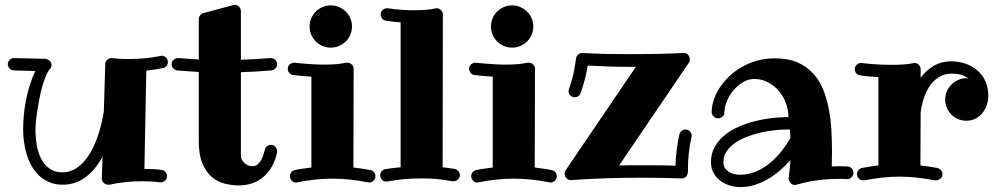

<svg xmlns="http://www.w3.org/2000/svg" viewBox="-20 -739 4106 790"><path d="M670.9 -483.9Q670.9 -475.1 665.3 -467.8Q659.7 -460.4 649.9 -459Q632.8 -455.1 615.7 -452.9Q598.6 -450.7 582 -448.2L574.2 -43.9Q591.3 -43.9 609.1 -43.2Q627 -42.5 644 -40Q654.8 -39.1 660.9 -31.5Q667 -23.9 667 -15.1Q667 -2.9 658.9 4.2Q650.9 11.2 642.1 11.2H639.2Q619.1 8.8 599.9 7.8Q580.6 6.8 562 6.8Q528.3 6.8 495.4 10.3Q462.4 13.7 430.2 21H424.8Q414.6 21 406.7 13.4Q398.9 5.9 398.9 -3.9V-4.9L401.9 -94.2Q371.1 -38.1 330.1 -8.5Q289.1 21 238.8 21Q207 21 182.9 10.7Q158.7 0.5 140.4 -16.8Q122.1 -34.2 109.6 -56.9Q97.2 -79.6 89.6 -104.7Q82 -129.9 78.6 -155.8Q75.2 -181.6 75.2 -205.1Q75.2 -269 87.6 -330.6Q100.1 -392.1 125 -446.8L37.1 -449.2Q26.4 -450.2 19.3 -457.3Q12.2 -464.4 12.2 -475.1Q12.2 -484.9 19.5 -492.4Q26.9 -500 38.1 -500L167 -497.1Q177.7 -495.6 184.8 -488.5Q191.9 -481.4 191.9 -471.2Q191.9 -467.3 190.7 -464.1Q189.5 -460.9 188 -458Q178.7 -448.7 170.4 -430.2Q162.1 -411.6 155.3 -387.9Q148.4 -364.3 143.1 -337.6Q137.7 -311 133.8 -285.9Q129.9 -260.7 127.9 -239.3Q126 -217.8 126 -204.1Q126 -173.8 131.1 -142.8Q136.2 -111.8 148.9 -86.7Q161.6 -61.5 183.1 -45.7Q204.6 -29.8 237.8 -29.8Q267.6 -29.8 294.4 -47.1Q321.3 -64.5 343 -96.7Q364.7 -128.9 381.1 -175.3Q397.5 -221.7 407.2 -279.8L413.1 -476.1Q413.1 -486.8 421.4 -493.4Q429.7 -500 439 -500H441.9Q458.5 -497.6 475.6 -496.8Q492.7 -496.1 511.2 -496.1Q541 -496.1 573.5 -499Q606 -502 641.1 -508.8Q642.1 -508.8 643.1 -509.3Q644 -509.8 645 -509.8Q656.2 -509.8 663.6 -501.7Q670.9 -493.7 670.9 -483.9Z M1120.1 -475.1Q1120.1 -465.3 1113.5 -457.8Q1106.9 -450.2 1097.2 -449.2Q1065.4 -446.8 1034.2 -444.8Q1002.9 -442.9 971.2 -441.9V-100.1Q971.2 -90.3 975.3 -82Q979.5 -73.7 986.1 -67.9Q992.7 -62 1001 -58.6Q1009.3 -55.2 1018.1 -55.2Q1031.2 -55.2 1039.8 -62.3Q1048.3 -69.3 1054.2 -79.8Q1060.1 -90.3 1063.7 -102.1Q1067.4 -113.8 1069.8 -123Q1071.3 -131.8 1078.6 -137.5Q1085.9 -143.1 1094.7 -143.1Q1106 -143.1 1113 -134.5Q1120.1 -126 1120.1 -117.2V-111.8Q1106 -46.9 1064.5 -11.5Q1022.9 23.9 961.9 23.9Q934.1 23.9 904.8 16.6Q875.5 9.3 851.8 -10.7Q828.1 -30.8 813 -66.2Q797.9 -101.6 797.9 -158.2V-442.9Q775.9 -444.3 753.7 -445.8Q731.4 -447.3 709 -449.2Q699.2 -450.7 692.6 -458Q686 -465.3 686 -475.1Q686 -486.3 694.6 -493.2Q703.1 -500 711.9 -500H713.9Q735.4 -498.5 756.1 -497.1Q776.9 -495.6 797.9 -494.1V-660.2Q797.9 -668.5 803.2 -675.5Q808.6 -682.6 816.9 -685.1L939 -717.8Q940.4 -718.8 942.4 -719Q944.3 -719.2 945.8 -719.2Q957 -719.2 964.1 -710.9Q971.2 -702.6 971.2 -692.9V-493.2Q1001 -494.1 1031.5 -495.8Q1062 -497.6 1092.8 -500H1094.7Q1105.5 -500 1112.8 -492.4Q1120.1 -484.9 1120.1 -475.1Z M1499 12.2Q1498 12.2 1496.8 11.7Q1495.6 11.2 1494.1 11.2Q1454.6 3.4 1418.9 -0.2Q1383.3 -3.9 1348.1 -3.9Q1312.5 -3.9 1277.3 -0.2Q1242.2 3.4 1203.1 11.2Q1201.7 11.2 1200.7 11.7Q1199.7 12.2 1198.2 12.2Q1187 12.2 1179.9 3.9Q1172.9 -4.4 1172.9 -14.2Q1172.9 -22.9 1178.5 -30.3Q1184.1 -37.6 1192.9 -39.1Q1210 -43 1227.3 -45.2Q1244.6 -47.4 1261.2 -49.8V-423.8Q1230.5 -425.3 1209.5 -427.7Q1188.5 -430.2 1186 -430.2Q1176.3 -431.6 1170.2 -439Q1164.1 -446.3 1164.1 -456.1Q1164.1 -468.3 1172.9 -474.6Q1181.6 -481 1189.9 -481H1192.9Q1193.4 -481 1204.1 -479.7Q1214.8 -478.5 1232.2 -477.1Q1249.5 -475.6 1271.5 -474.4Q1293.5 -473.1 1316.9 -473.1Q1340.3 -473.1 1362.8 -474.9Q1385.3 -476.6 1403.8 -481H1409.2Q1420.4 -481 1427.7 -473.4Q1435.1 -465.8 1435.1 -456.1L1434.1 -49.8Q1451.2 -47.4 1468.5 -45.2Q1485.8 -43 1503.9 -39.1Q1513.2 -37.6 1519 -30.3Q1524.9 -22.9 1524.9 -14.2Q1524.9 -2.9 1516.6 4.6Q1508.3 12.2 1499 12.2ZM1428.2 -629.9Q1428.2 -611.8 1421.4 -595.9Q1414.6 -580.1 1402.6 -568.4Q1390.6 -556.6 1374.8 -549.8Q1358.9 -543 1340.8 -543Q1322.8 -543 1306.9 -549.8Q1291 -556.6 1279.3 -568.4Q1267.6 -580.1 1260.7 -595.9Q1253.9 -611.8 1253.9 -629.9Q1253.9 -647.9 1260.7 -663.8Q1267.6 -679.7 1279.3 -691.4Q1291 -703.1 1306.9 -710Q1322.8 -716.8 1340.8 -716.8Q1358.9 -716.8 1374.8 -710Q1390.6 -703.1 1402.6 -691.4Q1414.6 -679.7 1421.4 -663.8Q1428.2 -647.9 1428.2 -629.9Z M1846.2 6.8H1841.3Q1821.8 3.4 1805.7 1Q1789.6 -1.5 1774.9 -2.7Q1760.3 -3.9 1745.4 -4.4Q1730.5 -4.9 1713.4 -4.9Q1678.7 -4.9 1646 -2.2Q1613.3 0.5 1574.2 7.8H1569.3Q1557.1 7.8 1550.8 0.2Q1544.4 -7.3 1544.4 -18.1Q1544.4 -26.9 1549.8 -33.7Q1555.2 -40.5 1564.5 -43Q1582.5 -45.9 1597.2 -47.6Q1611.8 -49.3 1628.4 -50.8V-647Q1597.7 -649.4 1584.2 -651.6Q1570.8 -653.8 1568.4 -653.8Q1558.6 -655.3 1552.5 -662.6Q1546.4 -669.9 1546.4 -679.2Q1546.4 -691.9 1555.2 -698.5Q1564 -705.1 1572.3 -705.1H1575.2Q1575.7 -705.1 1584 -703.9Q1592.3 -702.6 1606.7 -700.9Q1621.1 -699.2 1640.9 -698Q1660.6 -696.8 1684.1 -696.8Q1707.5 -696.8 1730 -698.5Q1752.4 -700.2 1771 -704.1Q1772.5 -705.1 1776.4 -705.1Q1787.6 -705.1 1794.9 -697Q1802.2 -689 1802.2 -679.2L1801.3 -50.8Q1809.6 -49.8 1815.2 -49.1Q1820.8 -48.3 1825.9 -47.6Q1831.1 -46.9 1836.7 -46.1Q1842.3 -45.4 1851.1 -43.9Q1860.4 -41.5 1866.2 -34.7Q1872.1 -27.8 1872.1 -19Q1872.1 -7.8 1864 -0.5Q1856 6.8 1846.2 6.8Z M2245.1 12.2Q2244.1 12.2 2242.9 11.7Q2241.7 11.2 2240.2 11.2Q2200.7 3.4 2165 -0.2Q2129.4 -3.9 2094.2 -3.9Q2058.6 -3.9 2023.4 -0.2Q1988.3 3.4 1949.2 11.2Q1947.8 11.2 1946.8 11.7Q1945.8 12.2 1944.3 12.2Q1933.1 12.2 1926 3.9Q1918.9 -4.4 1918.9 -14.2Q1918.9 -22.9 1924.6 -30.3Q1930.2 -37.6 1939 -39.1Q1956.1 -43 1973.4 -45.2Q1990.7 -47.4 2007.3 -49.8V-423.8Q1976.6 -425.3 1955.6 -427.7Q1934.6 -430.2 1932.1 -430.2Q1922.4 -431.6 1916.3 -439Q1910.2 -446.3 1910.2 -456.1Q1910.2 -468.3 1918.9 -474.6Q1927.7 -481 1936 -481H1939Q1939.5 -481 1950.2 -479.7Q1960.9 -478.5 1978.3 -477.1Q1995.6 -475.6 2017.6 -474.4Q2039.6 -473.1 2063 -473.1Q2086.4 -473.1 2108.9 -474.9Q2131.3 -476.6 2149.9 -481H2155.3Q2166.5 -481 2173.8 -473.4Q2181.2 -465.8 2181.2 -456.1L2180.2 -49.8Q2197.3 -47.4 2214.6 -45.2Q2231.9 -43 2250 -39.1Q2259.3 -37.6 2265.1 -30.3Q2271 -22.9 2271 -14.2Q2271 -2.9 2262.7 4.6Q2254.4 12.2 2245.1 12.2ZM2174.3 -629.9Q2174.3 -611.8 2167.5 -595.9Q2160.6 -580.1 2148.7 -568.4Q2136.7 -556.6 2120.8 -549.8Q2105 -543 2086.9 -543Q2068.8 -543 2053 -549.8Q2037.1 -556.6 2025.4 -568.4Q2013.7 -580.1 2006.8 -595.9Q2000 -611.8 2000 -629.9Q2000 -647.9 2006.8 -663.8Q2013.7 -679.7 2025.4 -691.4Q2037.1 -703.1 2053 -710Q2068.8 -716.8 2086.9 -716.8Q2105 -716.8 2120.8 -710Q2136.7 -703.1 2148.7 -691.4Q2160.6 -679.7 2167.5 -663.8Q2174.3 -647.9 2174.3 -629.9Z M2825.2 -174.8Q2817.9 -142.6 2814.2 -109.4Q2810.5 -76.2 2810.5 -40V-30.8Q2809.6 -19.5 2802.7 -12.2Q2795.9 -4.9 2785.2 -4.9H2784.2Q2744.6 -6.3 2704.3 -7.1Q2664.1 -7.8 2624.5 -7.8Q2549.8 -7.8 2476.6 -5.6Q2403.3 -3.4 2330.1 2H2328.1Q2317.9 2 2310.5 -6.1Q2303.2 -14.2 2303.2 -22.9Q2303.2 -26.9 2304 -30.5Q2304.7 -34.2 2307.1 -38.1L2596.2 -463.9H2576.2Q2530.3 -463.9 2486.3 -465.3Q2442.4 -466.8 2398.4 -469.2Q2388.7 -411.1 2369.1 -356Q2366.2 -347.7 2359.6 -343.3Q2353 -338.9 2345.2 -338.9Q2333 -338.9 2326.2 -346.9Q2319.3 -355 2319.3 -363.8Q2319.3 -366.2 2319.8 -368.4Q2320.3 -370.6 2321.3 -373Q2332.5 -403.8 2339.4 -435.5Q2346.2 -467.3 2350.1 -498Q2351.1 -507.8 2358.6 -514.4Q2366.2 -521 2375.5 -521H2377.4Q2426.3 -518.1 2475.6 -517.1Q2524.9 -516.1 2576.2 -516.1Q2628.4 -516.1 2681.9 -517.1Q2735.4 -518.1 2791.5 -521H2793.5Q2804.7 -521 2811.5 -512.9Q2818.4 -504.9 2818.4 -495.1Q2818.4 -491.2 2817.6 -487.5Q2816.9 -483.9 2814.5 -481L2527.3 -58.1Q2551.3 -59.1 2575.9 -59.1Q2600.6 -59.1 2625.5 -59.1Q2659.2 -59.1 2692.4 -58.8Q2725.6 -58.6 2759.3 -57.1Q2760.3 -91.8 2764.4 -123.5Q2768.6 -155.3 2775.4 -186Q2777.8 -195.3 2784.9 -200.7Q2792 -206.1 2800.3 -206.1Q2813 -206.1 2819.6 -197.3Q2826.2 -188.5 2826.2 -181.2Q2826.2 -179.7 2826.2 -178Q2826.2 -176.3 2825.2 -174.8Z M3232.4 -170.9Q3231.4 -179.2 3231 -188Q3230.5 -196.8 3230.5 -206.1H3212.4Q3192.9 -206.1 3166.3 -203.1Q3139.6 -200.2 3111.3 -193.8Q3083 -187.5 3055.2 -177Q3027.3 -166.5 3005.4 -151.6Q2983.4 -136.7 2970 -116.7Q2956.5 -96.7 2956.5 -70.8Q2956.5 -57.1 2963.1 -47.4Q2969.7 -37.6 2979.7 -31.5Q2989.7 -25.4 3002 -22.7Q3014.2 -20 3025.4 -20Q3060.1 -20 3091.1 -33.4Q3122.1 -46.9 3148.4 -68.6Q3174.8 -90.3 3195.8 -117.2Q3216.8 -144 3232.4 -170.9ZM3466.3 -2H3464.4Q3456.1 -2.9 3447.3 -2.9Q3438.5 -2.9 3430.2 -2.9Q3384.3 -2.9 3342 2.9Q3299.8 8.8 3257.3 21Q3255.9 21 3254.4 21.5Q3252.9 22 3250.5 22Q3239.3 22 3232.2 13.4Q3225.1 4.9 3225.1 -3.9V-7.8Q3225.1 -8.8 3227.5 -27.6Q3230 -46.4 3232.4 -80.1Q3211.4 -56.6 3187.7 -36.4Q3164.1 -16.1 3137.9 -1.2Q3111.8 13.7 3084 22.2Q3056.2 30.8 3026.4 30.8Q3002.9 30.8 2981 23.7Q2959 16.6 2942.1 3.4Q2925.3 -9.8 2915.3 -28.6Q2905.3 -47.4 2905.3 -70.8Q2905.3 -107.4 2921.1 -135.3Q2937 -163.1 2962.9 -183.8Q2988.8 -204.6 3021.7 -218.5Q3054.7 -232.4 3088.9 -241Q3123 -249.5 3155.3 -253.2Q3187.5 -256.8 3212.4 -256.8H3224.1Q3224.1 -286.6 3213.6 -314.9Q3203.1 -343.3 3184.3 -365.2Q3165.5 -387.2 3139.6 -400.6Q3113.8 -414.1 3082.5 -414.1Q3059.6 -414.1 3037.6 -401.1Q3015.6 -388.2 2998.5 -368.2Q2981.4 -348.1 2970.9 -323.2Q2960.4 -298.3 2960.4 -274.9Q2960.4 -265.1 2952.4 -258.5Q2944.3 -252 2934.6 -252Q2923.8 -252 2916 -260Q2908.2 -268.1 2908.2 -277.8Q2908.2 -301.3 2916.5 -326.9Q2924.8 -352.5 2940.7 -377.2Q2956.5 -401.9 2979.2 -423.8Q3002 -445.8 3031 -462.6Q3060.1 -479.5 3094.7 -489.3Q3129.4 -499 3168.5 -499Q3223.1 -499 3262 -481.9Q3300.8 -464.8 3326.9 -435.5Q3353 -406.2 3368.2 -367.7Q3383.3 -329.1 3391.1 -286.1Q3398.9 -243.2 3401.1 -198.7Q3403.3 -154.3 3403.3 -113.8Q3403.3 -93.3 3402.8 -78.6Q3402.3 -64 3402.3 -54.2Q3409.7 -54.2 3417.2 -54.7Q3424.8 -55.2 3432.1 -55.2Q3440.4 -55.2 3449.5 -54.7Q3458.5 -54.2 3467.3 -54.2Q3478 -53.2 3484.6 -45.9Q3491.2 -38.6 3491.2 -27.8Q3491.2 -17.6 3484.1 -9.8Q3477.1 -2 3466.3 -2Z M3956.1 -242.2Q3938 -242.2 3922.1 -249Q3906.2 -255.9 3894.5 -267.6Q3882.8 -279.3 3876 -295.2Q3869.1 -311 3869.1 -329.1Q3869.1 -347.2 3876 -363Q3882.8 -378.9 3894.5 -390.9Q3906.2 -402.8 3922.1 -409.9Q3938 -417 3956.1 -417Q3958.5 -417 3960.7 -416.5Q3962.9 -416 3965.3 -416Q3952.6 -425.8 3935.8 -430.9Q3918.9 -436 3897 -436Q3869.1 -436 3848.6 -424.6Q3828.1 -413.1 3813.7 -395.8Q3799.3 -378.4 3790.5 -358.2Q3781.7 -337.9 3776.6 -320.1Q3771.5 -302.2 3769.8 -289.6Q3768.1 -276.9 3768.1 -274.9L3767.1 -58.1Q3784.2 -56.6 3801.5 -53.7Q3818.8 -50.8 3836.9 -47.9Q3846.2 -45.4 3852.1 -38.3Q3857.9 -31.2 3857.9 -22Q3857.9 -11.2 3849.6 -4.2Q3841.3 2.9 3832 2.9H3827.1Q3787.6 -4.4 3752 -8.3Q3716.3 -12.2 3681.2 -12.2Q3646 -12.2 3610.8 -8.3Q3575.7 -4.4 3536.1 2.9H3531.2Q3520 2.9 3513.2 -4.6Q3506.3 -12.2 3506.3 -22Q3506.3 -31.2 3511.7 -38.3Q3517.1 -45.4 3526.4 -47.9Q3543.5 -50.8 3560.5 -53.7Q3577.6 -56.6 3594.2 -58.1V-421.9Q3563.5 -423.3 3542.5 -425.8Q3521.5 -428.2 3519 -429.2Q3509.3 -430.2 3503.2 -437.3Q3497.1 -444.3 3497.1 -454.1Q3497.1 -466.3 3505.6 -473.1Q3514.2 -480 3522.9 -480H3526.4Q3526.9 -479.5 3537.6 -478.3Q3548.3 -477.1 3565.4 -475.6Q3582.5 -474.1 3604.7 -473.1Q3627 -472.2 3649.9 -472.2Q3673.3 -472.2 3695.8 -473.6Q3718.3 -475.1 3737.3 -479Q3738.3 -480 3742.2 -480Q3753.4 -480 3760.7 -471.9Q3768.1 -463.9 3768.1 -454.1V-418.9Q3789.1 -448.2 3821 -467.5Q3853 -486.8 3897 -486.8Q3930.2 -485.8 3957.5 -475.3Q3984.9 -464.8 4004.6 -446.5Q4024.4 -428.2 4035.4 -402.6Q4046.4 -377 4046.4 -345.2Q4046.4 -325.2 4040 -306.6Q4033.7 -288.1 4022 -273.7Q4010.3 -259.3 3993.4 -250.7Q3976.6 -242.2 3956.1 -242.2Z"/></svg>

Font: Ribeye
Style: Regular
Weight: 400
Designer: Astigmatic (AOETI)
Foundry: Astigmatic (AOETI)
Version: Version 1.000